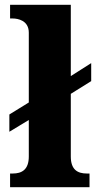

<svg xmlns="http://www.w3.org/2000/svg" viewBox="-20 -780 404 800"><path d="M22 0H353V-57H342C303 -57 275 -73 275 -128V-389L360 -442V-517L275 -463V-760H22V-703H33C54 -703 100 -695 100 -644V-353L19 -303V-231L100 -280V-128C100 -73 71 -57 33 -57H22Z"/></svg>

Font: Noto Serif Gurmukhi ExtraBold
Style: Regular
Weight: 800
Designer: Vaibhav Singh and the Monotype Design Team
Foundry: Monotype Imaging Inc.
Version: Version 2.004